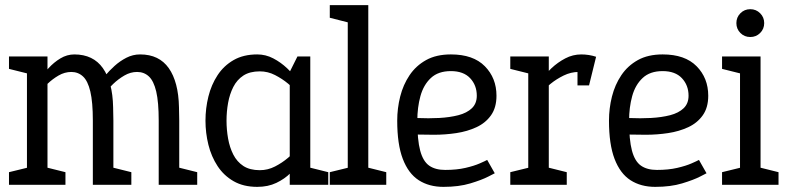

<svg xmlns="http://www.w3.org/2000/svg" viewBox="-20 -720 3066 748"><path d="M123.7 -346.7 101.2 -355Q101.2 -355 109.2 -370.5Q117.3 -386 132.8 -408.8Q148.2 -431.5 168.9 -454.2Q189.7 -477 215.3 -492.5Q241 -508 270 -508L258.3 -439.7Q231.8 -439.7 207.9 -425.7Q184 -411.7 164.9 -393.2Q145.8 -374.7 134.8 -360.7Q123.7 -346.7 123.7 -346.7ZM341.7 -250Q341.7 -322.3 331.9 -363.6Q322.2 -404.8 303.3 -422.2Q284.5 -439.7 257.3 -439.7L269 -508Q306.5 -508 334.3 -494.5Q362.2 -481 380.8 -454.5Q399.5 -428 409.6 -390Q419.7 -352 420.7 -302L421.7 -250ZM379.3 -346.7 356.8 -380Q356.8 -380 365.2 -393Q373.7 -406 389.4 -425Q405.2 -444 426.1 -463Q447 -482 472.3 -495Q497.7 -508 525.7 -508L514 -439.7Q488.2 -439.7 464.3 -425.7Q440.5 -411.7 421.2 -393.2Q402 -374.7 390.7 -360.7Q379.3 -346.7 379.3 -346.7ZM85 0V-500H165V0ZM341.7 0V-250H421.7V0ZM598.3 0V-250H678.3V0ZM598.3 -250Q598.3 -322.3 588.6 -363.6Q578.8 -404.8 560 -422.2Q541.2 -439.7 514 -439.7L525.7 -508Q563.2 -508 591 -494.5Q618.8 -481 637.5 -454.5Q656.2 -428 666.2 -390Q676.3 -352 677.3 -302L678.3 -250ZM15 0V-49.2L100 -70L95 0ZM155 0 148.3 -70.8 235 -49.2V0ZM668.3 0 661.7 -70.8 748.3 -49.2V0ZM95 -431.7 15 -451.7V-500H95ZM411.7 0 405 -70.8 491.7 -49.2V0Z M1108.8 -440 1188.8 -430V0H1108.8ZM1108.8 -440 1138.8 -500H1188.8V-430ZM1150.5 -153.3 1177.2 -145Q1177.2 -145 1170.2 -129.5Q1163.2 -114 1148.9 -91.2Q1134.7 -68.5 1111.8 -45.8Q1089 -23 1056.6 -7.5Q1024.2 8 982.2 8L992.2 -57Q1023.5 -57 1051.6 -71.5Q1079.7 -86 1102.2 -105.2Q1124.8 -124.3 1137.7 -138.8Q1150.5 -153.3 1150.5 -153.3ZM1150.5 -346.7Q1150.5 -346.7 1137.7 -361.2Q1124.8 -375.7 1102.2 -394.3Q1079.7 -413 1051.6 -427.5Q1023.5 -442 992.2 -442L982.2 -508Q1015.2 -508 1044.7 -492.5Q1074.2 -477 1098.4 -454.2Q1122.7 -431.5 1140.4 -408.8Q1158.2 -386 1167.7 -370.5Q1177.2 -355 1177.2 -355ZM992.2 -442Q953.3 -442 928.2 -425.7Q903.2 -409.3 888.9 -381.2Q874.7 -353.2 868.6 -319.2Q862.5 -285.3 862.5 -250Q862.5 -214.7 868.6 -180.2Q874.7 -145.8 888.9 -117.8Q903.2 -89.7 928.2 -73.3Q953.3 -57 992.2 -57L982.2 8Q928.5 8 890.2 -14Q851.8 -36 827.6 -73Q803.3 -110 791.9 -156Q780.5 -202 780.5 -250Q780.5 -298 791.9 -344Q803.3 -390 827.6 -427Q851.8 -464 890.2 -486Q928.5 -508 982.2 -508ZM1178.8 0 1172.2 -70.8 1258.8 -49.2V0Z M1334.8 0V-700H1414.8V0ZM1264.8 -700H1344.8L1349.7 -629.2L1264.8 -650.8ZM1404.8 0 1398.2 -70.8 1484.8 -49.2V0ZM1264.8 0V-49.2L1349.8 -70L1344.8 0Z M1878 -97 1907.5 -45Q1907.5 -45 1882.2 -32Q1857 -19 1812.3 -5.5Q1767.7 8 1707.5 8L1714.2 -58Q1759.3 -58 1793.2 -65.9Q1827.2 -73.8 1848.8 -83.3Q1870.5 -92.8 1878 -97ZM1527.5 -250H1605.8Q1605.8 -175.3 1616.9 -133.5Q1628 -91.7 1651.9 -74.8Q1675.8 -58 1714.2 -58L1707.5 8Q1651.5 8 1611.2 -18Q1571 -44 1549.2 -101Q1527.5 -158 1527.5 -250ZM1736.5 -508Q1823.5 -508 1868.8 -462Q1914.2 -416 1914.2 -347Q1914.2 -301 1893 -271Q1871.8 -241 1836.3 -224.5Q1800.8 -208 1757.9 -201.5Q1715 -195 1670.5 -195L1592.5 -196L1605.8 -260.2Q1649.8 -258.2 1691.2 -260.4Q1732.5 -262.7 1765.7 -271.2Q1798.8 -279.8 1818.2 -298.2Q1837.5 -316.7 1837.5 -347Q1837.5 -387.8 1811.6 -415.4Q1785.7 -443 1736.5 -443Q1687.3 -443 1658.7 -416.2Q1630 -389.5 1617.9 -345.5Q1605.8 -301.5 1605.8 -250H1527.5Q1527.5 -298 1539.1 -344Q1550.7 -390 1575.6 -427Q1600.5 -464 1640.1 -486Q1679.7 -508 1736.5 -508Z M2233.7 -439.7 2243.7 -508ZM2038 -500H2118V0H2038ZM2280.3 -431.3Q2269.3 -435.2 2257.8 -437.4Q2246.3 -439.7 2233.7 -439.7L2243.7 -508Q2259.7 -508 2274.5 -505.6Q2289.3 -503.2 2302.3 -498.8ZM2076.3 -346.7 2049.7 -355Q2049.7 -355 2059.2 -370.5Q2068.7 -386 2086.4 -408.8Q2104.2 -431.5 2128.4 -454.2Q2152.7 -477 2182.2 -492.5Q2211.7 -508 2244.7 -508L2234.7 -439.7Q2204.2 -439.7 2175.7 -425.7Q2147.2 -411.7 2124.6 -393.2Q2102 -374.7 2089.2 -360.7Q2076.3 -346.7 2076.3 -346.7ZM2048 -431.7 1968 -451.7V-500H2048ZM1968 0V-49.2L2053 -70L2048 0ZM2108 0 2101.3 -70.8 2188 -49.2V0ZM2229.8 -387.2V-497.2L2302.3 -498.8L2274.8 -387.2Z M2703 -97 2732.5 -45Q2732.5 -45 2707.2 -32Q2682 -19 2637.3 -5.5Q2592.7 8 2532.5 8L2539.2 -58Q2584.3 -58 2618.2 -65.9Q2652.2 -73.8 2673.8 -83.3Q2695.5 -92.8 2703 -97ZM2352.5 -250H2430.8Q2430.8 -175.3 2441.9 -133.5Q2453 -91.7 2476.9 -74.8Q2500.8 -58 2539.2 -58L2532.5 8Q2476.5 8 2436.2 -18Q2396 -44 2374.2 -101Q2352.5 -158 2352.5 -250ZM2561.5 -508Q2648.5 -508 2693.8 -462Q2739.2 -416 2739.2 -347Q2739.2 -301 2718 -271Q2696.8 -241 2661.3 -224.5Q2625.8 -208 2582.9 -201.5Q2540 -195 2495.5 -195L2417.5 -196L2430.8 -260.2Q2474.8 -258.2 2516.2 -260.4Q2557.5 -262.7 2590.7 -271.2Q2623.8 -279.8 2643.2 -298.2Q2662.5 -316.7 2662.5 -347Q2662.5 -387.8 2636.6 -415.4Q2610.7 -443 2561.5 -443Q2512.3 -443 2483.7 -416.2Q2455 -389.5 2442.9 -345.5Q2430.8 -301.5 2430.8 -250H2352.5Q2352.5 -298 2364.1 -344Q2375.7 -390 2400.6 -427Q2425.5 -464 2465.1 -486Q2504.7 -508 2561.5 -508Z M2863 0V-500H2943V0ZM2903 -575.8Q2880.2 -575.8 2864.5 -591.5Q2848.8 -607.2 2848.8 -630Q2848.8 -652.7 2864.5 -668.4Q2880.2 -684.2 2903 -684.2Q2925.7 -684.2 2941.4 -668.4Q2957.2 -652.7 2957.2 -630Q2957.2 -607.2 2941.4 -591.5Q2925.7 -575.8 2903 -575.8ZM2873 -431.7 2793 -451.7V-500H2873ZM2793 0V-49.2L2878 -70L2873 0ZM2933 0 2926.3 -70.8 3013 -49.2V0Z"/></svg>

Font: Epunda Slab Light
Style: Regular
Weight: 300
Designer: Simon Atzbach
Foundry: typofactur
Version: Version 1.102